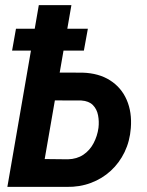

<svg xmlns="http://www.w3.org/2000/svg" viewBox="-20 -731 574 751"><path d="M173.8 -447.3 303.2 -446.8Q366.7 -444.8 410.6 -416.7Q454.6 -388.7 475.6 -340.3Q496.6 -292 491.7 -230Q487.8 -178.7 467.3 -136.2Q446.8 -93.8 413.3 -63Q379.9 -32.2 335.7 -15.6Q291.5 1 240.2 0H8.8L131.8 -710.9H259.3L154.8 -108.9L245.6 -107.9Q280.8 -108.9 305.9 -125.7Q331.1 -142.6 345.9 -170.7Q360.8 -198.7 365.2 -231Q368.2 -256.3 363.5 -280.3Q358.9 -304.2 343.3 -320.1Q327.6 -335.9 298.3 -337.9L154.3 -338.4ZM323.7 -618.7 308.1 -533.2H27.3L42.5 -618.7Z"/></svg>

Font: Roboto Condensed SemiBold
Style: Italic
Weight: 600
Italic angle: -12°
Designer: Christian Robertson
Foundry: Google
Version: Version 3.008; 2023